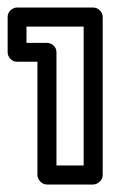

<svg xmlns="http://www.w3.org/2000/svg" viewBox="-50 -745 344 507"><path d="M-29.8 -606.9V-700.2Q-29.8 -710.9 -22 -718Q-14.2 -725.1 -4.9 -725.1H195.8Q206.5 -725.1 213.9 -717.3Q221.2 -709.5 221.2 -700.2V-283.2Q221.2 -272.5 213.1 -265.1Q205.1 -257.8 195.8 -257.8H74.2Q63.5 -257.8 56.2 -265.9Q48.8 -273.9 48.8 -283.2V-582H-4.9Q-15.6 -582 -22.7 -589.8Q-29.8 -597.7 -29.8 -606.9ZM20 -631.8H74.2Q83.5 -631.8 91.3 -624.8Q99.1 -617.7 99.1 -606.9V-308.1H170.9V-674.8H20Z"/></svg>

Font: Trueno Bold Outline
Style: Regular
Weight: 700
Width: 6
Designer: Julieta Ulanovsky
Foundry: Julieta Ulanovsky
Version: Version 3.001b | FøM Fix